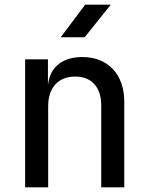

<svg xmlns="http://www.w3.org/2000/svg" viewBox="-20 -805 640 825"><path d="M241 -645H344L456 -785H346ZM88 0H187V-349C187 -429 231 -476 303 -476C372 -476 415 -432 415 -352V0H514V-368C514 -486 443 -560 334 -560C250 -560 196 -518 187 -445H186V-550H88Z"/></svg>

Font: JetBrains Mono Medium
Style: Regular
Weight: 436
Monospace: yes
Designer: Philipp Nurullin, Konstantin Bulenkov
Foundry: JetBrains
Version: Version 2.305